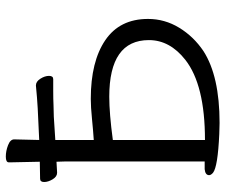

<svg xmlns="http://www.w3.org/2000/svg" viewBox="-76 -668 757 644"><g transform="rotate(-90 302.0 -346.5)"><path d="M81 -535 45 -533H44Q31 -533 22 -548Q13 -563 13 -576.5Q13 -590 24 -590L81 -591L79 -688V-695Q79 -705 98 -705Q117 -705 136.5 -697.5Q156 -690 156 -677L154 -593L260 -598Q296 -600 336 -604H337Q350 -604 359.5 -589Q369 -574 369 -560Q369 -546 358 -546H319Q291 -546 271 -545L232 -544L154 -539V-410Q185 -412 225 -416Q265 -420 292 -420Q417 -420 488.5 -371.5Q560 -323 560 -228Q560 -172 530.5 -123.5Q501 -75 452 -42Q368 12 211 12L174 11Q64 6 44 -10Q36 -17 36 -23Q36 -36 56 -38H82V-503ZM299 -358Q243 -358 154 -346V-37Q339 -37 423 -103Q489 -155 489 -225Q489 -358 299 -358Z"/></g></svg>

Font: LXGW WenKai
Style: Regular
Weight: 400
Designer: LXGW / Fontworks Inc.
Foundry: LXGW / Fontworks Inc.
Version: Version 1.520; June 14, 2025